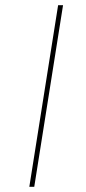

<svg xmlns="http://www.w3.org/2000/svg" viewBox="-20 -720 333 740"><path d="M93 0 204 -700H223L112 0Z"/></svg>

Font: Georama ExtraExtended Thin
Style: Italic
Weight: 100
Width: 8
Italic angle: -9°
Designer: Jean-Baptiste Levee
Foundry: Production Type
Version: Version 1.000